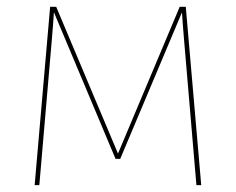

<svg xmlns="http://www.w3.org/2000/svg" viewBox="-20 -538 686 558"><path d="M519.9 -518.3H502.3L322.9 -91.7L143.3 -518.3H125.7L80.7 0H94.3L130.7 -423.6C133.4 -454.4 135.3 -480.3 136.7 -502.4L315.8 -76.3H329.4L508.8 -502C510.3 -479.9 512.1 -454.4 514.8 -423.6L550.8 0H564.8Z"/></svg>

Font: Fira Sans Hair
Style: Regular
Weight: 100
Designer: bBox Type GmbH & Carrois Corporate GbR & Edenspiekermann AG
Foundry: bBox Type GmbH & Carrois Corporate GbR & Edenspiekermann AG
Version: Version 4.300;PS 004.300;hotconv 1.0.88;makeotf.lib2.5.64775